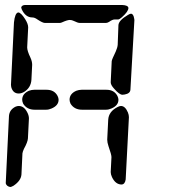

<svg xmlns="http://www.w3.org/2000/svg" viewBox="-20 -780 690 770"><path d="M3 -45 16 -315Q18 -340 42 -352Q49 -355 55 -355Q77 -355 90 -328Q96 -316 96 -305L92 -225Q91 -210 76 -183Q71 -172 70 -165L66 -80Q64 -55 34 -35Q25 -30 21 -30Q6 -33 3 -45ZM24 -440 36 -690Q40 -728 53 -730Q64 -730 81 -703Q93 -684 93 -670L89 -590Q89 -576 102 -549Q109 -534 109 -520L106 -460Q104 -428 76 -411Q65 -405 55 -405Q32 -405 25 -431Q24 -435 24 -440ZM80 -760H470Q494 -759 495 -748Q495 -734 469 -711Q460 -703 455 -702H440Q431 -702 417 -692Q410 -688 405 -688H300Q292 -688 276 -696Q268 -700 260 -700Q250 -700 228 -690Q223 -688 220 -688H160Q151 -688 130 -702Q119 -710 110 -710Q82 -710 67 -743Q65 -748 65 -750Q67 -759 80 -760ZM424 -450 428 -535Q429 -542 444 -573Q451 -589 452 -600L455 -680Q457 -699 493 -720Q501 -725 505 -725Q515 -725 518 -706Q519 -703 519 -700L503 -420Q502 -405 480 -401Q475 -400 471 -400Q459 -400 438 -424Q424 -439 424 -450ZM424 -90 427 -150Q427 -160 415 -194Q410 -209 410 -220L414 -300Q416 -333 452 -351Q460 -355 465 -355Q482 -355 493 -329Q497 -319 497 -310L484 -60Q481 -41 468 -40Q443 -40 429 -70Q424 -81 424 -90ZM165 -340H119Q88 -340 73 -364Q69 -373 69 -380Q69 -404 96 -416Q107 -420 117 -420H167Q198 -420 211 -395Q215 -387 215 -380Q215 -357 187 -345Q176 -340 165 -340ZM405 -340H309Q278 -340 263 -364Q259 -373 259 -380Q259 -404 286 -416Q297 -420 307 -420H407Q438 -420 451 -395Q455 -387 455 -380Q455 -357 427 -345Q416 -340 405 -340Z"/></svg>

Font: Segment14
Style: Regular
Weight: 400
Monospace: yes
Designer: Paul Flo Williams
Foundry: His Deeds Are Dust
Version: Version 1.002